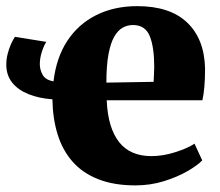

<svg xmlns="http://www.w3.org/2000/svg" viewBox="-22 -578 698 610"><path d="M408.5 11Q339.5 11 289.8 -8.8Q240 -28.5 208.2 -64.8Q176.5 -101 161 -151.2Q145.5 -201.5 144.5 -262.5Q102 -265.5 68.8 -278.8Q35.5 -292 16.8 -315.5Q-2 -339 -2 -372.5Q-2 -389.5 2.2 -406.5Q6.5 -423.5 13 -438Q19.5 -452.5 25.5 -461L125 -445Q117 -432.5 110.8 -412.8Q104.5 -393 104.5 -374.5Q104.5 -356.5 113.5 -340.2Q122.5 -324 148 -319.5Q157 -395.5 192.2 -448.8Q227.5 -502 284.2 -530.2Q341 -558.5 414 -558.5Q518 -558.5 572.8 -506.2Q627.5 -454 629.5 -360Q629.5 -326 627.2 -301.2Q625 -276.5 621 -259.5H317Q319 -214 329.2 -180.8Q339.5 -147.5 357.2 -125.5Q375 -103.5 400.5 -92.8Q426 -82 459 -82Q496 -82 535 -94.5Q574 -107 596 -121.5L620.5 -68.5Q605.5 -52.5 573.2 -34Q541 -15.5 498.2 -2.2Q455.5 11 408.5 11ZM316 -315.5 466 -318Q466.5 -330 467.2 -341.8Q468 -353.5 468 -365.5Q468 -428 453.8 -463.2Q439.5 -498.5 400.5 -498.5Q383 -498.5 368 -490.2Q353 -482 341.2 -462Q329.5 -442 322.8 -406.2Q316 -370.5 316 -315.5Z"/></svg>

Font: Merriweather 48pt Black
Style: Regular
Weight: 900
Version: Version 2.100